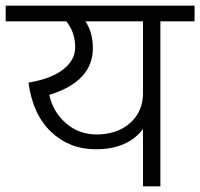

<svg xmlns="http://www.w3.org/2000/svg" viewBox="-40 -654 703 674"><path d="M296 -130C370.7 -130 426 -153.7 462 -201V0H523V-579H643V-634H-20V-579H193C213.7 -553 224 -522.7 224 -488C224 -458 209.8 -432 181.5 -410C153.2 -388 112.7 -372.7 60 -364C70 -289.3 96.5 -231.7 139.5 -191C182.5 -150.3 234.7 -130 296 -130ZM299 -182C257.7 -182 221.8 -195.2 191.5 -221.5C161.2 -247.8 141.7 -281 133 -321C235 -352.3 286 -407 286 -485C286 -521.7 277.3 -553 260 -579H462V-327C462 -283.7 446.8 -248.7 416.5 -222C386.2 -195.3 347 -182 299 -182Z"/></svg>

Font: Hind Light
Style: Regular
Weight: 300
Designer: Manushi Parikh, Satya Rajpurohit
Foundry: Indian Type Foundry
Version: Version 1.201;PS 1.0;hotconv 1.0.78;makeotf.lib2.5.61930; tt